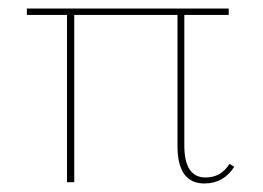

<svg xmlns="http://www.w3.org/2000/svg" viewBox="-20 -427 616 450"><path d="M518 -43 529 -36Q504 3 459 3Q396 3 396 -85V-392H154V0H137V-392H43V-407H516V-392H412V-86Q412 -11 462 -11Q498 -11 518 -43Z"/></svg>

Font: EauTest Thin
Style: Italic
Weight: 250
Italic angle: -12°
Designer: Christian Thalmann (Catharsis Fonts)
Version: Version 0.001;PS 000.001;hotconv 1.0.88;makeotf.lib2.5.64775